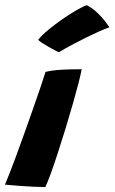

<svg xmlns="http://www.w3.org/2000/svg" viewBox="-46 -736 452 757"><path d="M132.5 1.5Q112 1.5 85.8 0.2Q59.5 -1 30.5 -3.2Q1.5 -5.5 -26.5 -8Q-21.5 -19 -9.8 -48.8Q2 -78.5 17.2 -119.8Q32.5 -161 49.2 -208Q66 -255 82.2 -301.2Q98.5 -347.5 112 -387Q125.5 -426.5 133.5 -452.5Q152 -457.5 179 -459.8Q206 -462 232.8 -462.5Q259.5 -463 276 -463Q273 -445.5 263.8 -409.2Q254.5 -373 241 -325.8Q227.5 -278.5 212 -227.8Q196.5 -177 181.2 -130.5Q166 -84 153.2 -49Q140.5 -14 132.5 1.5ZM296.5 -715.5Q320 -703 338.5 -685Q357 -667 369.2 -651Q381.5 -635 385.5 -628.5Q367 -622 343.5 -611.5Q320 -601 295.8 -589Q271.5 -577 249.5 -565.5Q227.5 -554 210.8 -544.5Q194 -535 186 -530Q182 -531.5 170.8 -537.5Q159.5 -543.5 146 -551Q132.5 -558.5 120.8 -566.2Q109 -574 104.5 -579Q118 -596.5 143.8 -617.8Q169.5 -639 199.2 -659.8Q229 -680.5 255.5 -695.8Q282 -711 296.5 -715.5Z"/></svg>

Font: Grandstander Thin
Style: Bold Italic
Weight: 700
Italic angle: -15°
Version: Version 1.200